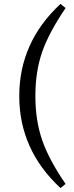

<svg xmlns="http://www.w3.org/2000/svg" viewBox="-20 -767 379 978"><path d="M314 169.9 288.1 190.9Q78.1 -3.9 78.1 -277.8Q78.1 -551.8 288.1 -747.1L314 -726.1Q227.5 -598.1 193.8 -499.5Q160.2 -400.9 160.2 -277.8Q160.2 -154.8 194.3 -54.7Q228.5 45.4 314 169.9Z"/></svg>

Font: SourceSerifPro-Regular
Style: Regular
Weight: 400
Designer: Frank Grießhammer
Foundry: Adobe Systems Incorporated
Version: Version 1.014;PS Version 1.0;hotconv 1.0.73;makeotf.lib2.5.5